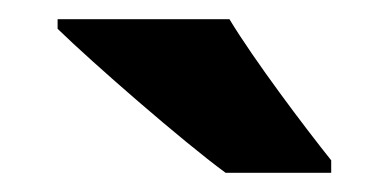

<svg xmlns="http://www.w3.org/2000/svg" viewBox="-20 -786 405 200"><path d="M219 -766H40V-756C77 -720 170 -639 215 -606H325V-619C297 -654 245 -723 219 -766Z"/></svg>

Font: Noto Sans Thai SemCond ExtBd
Style: Regular
Weight: 800
Width: 4
Designer: Monotype Design Team
Foundry: Monotype Imaging Inc.
Version: Version 2.002